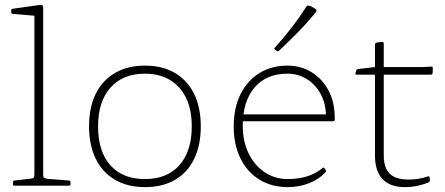

<svg xmlns="http://www.w3.org/2000/svg" viewBox="-20 -761 1823 787"><path d="M121 0V-576H157V0ZM39 0Q33 0 33 -6V-14Q33 -20 39 -21L108 -29Q116 -30 118.5 -33.5Q121 -37 121 -47V-180H157V-43Q157 -35 160.5 -32.5Q164 -30 174 -28L263 -21Q269 -20 269 -14V-6Q269 0 263 0ZM121 -576V-720L140 -695L32 -704Q26 -705 26 -711V-718Q26 -724 32 -725L137 -740Q150 -742 153.5 -739.5Q157 -737 157 -729V-576Z M574 6Q503 6 451.5 -24Q400 -54 372.5 -110Q345 -166 345 -243Q345 -321 372.5 -376.5Q400 -432 451.5 -462Q503 -492 574 -492Q646 -492 697 -462Q748 -432 775.5 -376.5Q803 -321 803 -243Q803 -165 775.5 -109Q748 -53 697 -23.5Q646 6 574 6ZM574 -27Q665 -27 715.5 -84Q766 -141 766 -243Q766 -311 743 -359Q720 -407 677 -433Q634 -459 574 -459Q484 -459 433 -402Q382 -345 382 -243Q382 -140 432.5 -83.5Q483 -27 574 -27Z M1159 6Q1093 6 1043 -25Q993 -56 965.5 -112Q938 -168 938 -243Q938 -318 965.5 -374Q993 -430 1042.5 -461Q1092 -492 1158 -492Q1214 -492 1258 -464.5Q1302 -437 1327 -389.5Q1352 -342 1352 -280Q1352 -277 1352 -274.5Q1352 -272 1352 -270Q1351 -264 1345 -264H960V-292H1329L1314 -273Q1315 -275 1315.5 -278Q1316 -281 1316 -284Q1316 -334 1295.5 -373.5Q1275 -413 1239 -436Q1203 -459 1158 -459Q1072 -459 1023.5 -402.5Q975 -346 975 -245Q975 -182 999 -132.5Q1023 -83 1065 -55Q1107 -27 1160 -27Q1247 -27 1302 -72Q1307 -76 1310 -71L1315 -64Q1318 -59 1314 -55Q1288 -26 1247 -10Q1206 6 1159 6ZM1124 -553Q1120 -549 1115 -552L1107 -558Q1102 -561 1106 -565Q1143 -606 1175.5 -648Q1208 -690 1236 -734Q1239 -739 1245 -738Q1251 -737 1258 -733.5Q1265 -730 1271 -726Q1275 -723 1276.5 -720.5Q1278 -718 1276.5 -714.5Q1275 -711 1269 -704Q1236 -664 1200 -627.5Q1164 -591 1124 -553Z M1640 6Q1579 6 1548 -27Q1517 -60 1517 -124V-484V-486V-578Q1517 -584 1523 -586Q1527 -587 1531 -587.5Q1535 -588 1539 -588.5Q1543 -589 1547 -589Q1553 -589 1553 -583V-124Q1553 -73 1577.5 -49Q1602 -25 1655 -25Q1675 -25 1694.5 -28Q1714 -31 1734 -38Q1740 -40 1741 -34L1742 -23Q1743 -18 1738 -14Q1724 -8 1708 -3.5Q1692 1 1675 3.5Q1658 6 1640 6ZM1442 -455Q1436 -455 1437 -461L1440 -471Q1441 -477 1447 -478L1517 -486H1707L1748 -488Q1754 -488 1754 -482Q1754 -477 1754 -471.5Q1754 -466 1753 -461Q1752 -455 1746 -455Z"/></svg>

Font: Hahmlet Thin
Style: Regular
Weight: 250
Version: Version 1.002